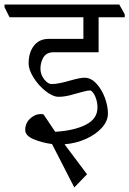

<svg xmlns="http://www.w3.org/2000/svg" viewBox="-47 -660 569 845"><path d="M131 -357Q131 -332 147.5 -311Q164 -290 180 -290Q196 -290 218 -294.5Q240 -299 260 -305Q305 -318 325 -318Q353 -318 376.5 -293Q400 -268 414 -231Q428 -194 428 -160Q428 -128 402 -98.5Q376 -69 332 -49Q288 -29 237 -25L336 107L280 165L182 -26Q137 -32 100.5 -47.5Q64 -63 64 -88Q64 -118 85.5 -138Q107 -158 131 -158Q141 -158 145 -156L196 -80Q279 -85 330.5 -111Q382 -137 382 -187Q382 -212 372.5 -234.5Q363 -257 351 -262Q338 -262 319 -256.5Q300 -251 295 -250Q289 -248 262 -241Q235 -234 211 -234Q186 -234 154.5 -258.5Q123 -283 101 -318Q79 -353 79 -381Q79 -429 102.5 -459Q126 -489 168 -489H320V-584H-5L-27 -628V-640H478L502 -597V-584H387V-430H189Q158 -430 144.5 -408Q131 -386 131 -357Z"/></svg>

Font: Martel Light
Style: Regular
Weight: 300
Designer: Dan Reynolds
Foundry: Dan Reynolds
Version: Version 1.001; ttfautohint (v1.1) -l 5 -r 5 -G 72 -x 0 -D la